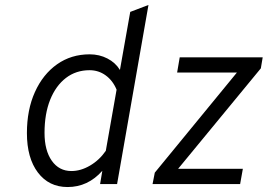

<svg xmlns="http://www.w3.org/2000/svg" viewBox="-20 -742 1079 774"><path d="M252.5 12Q177 12 132.8 -46.5Q88.5 -105 88.5 -205.5Q88.5 -299.5 120.8 -371Q153 -442.5 210 -482.8Q267 -523 341.5 -523Q380.5 -523 413 -506.2Q445.5 -489.5 463.5 -460L505 -694L578.5 -722L452 0H383.5L392.5 -53.5Q334.5 12 252.5 12ZM268 -52.5Q305.5 -52.5 343 -74.5Q380.5 -96.5 406.5 -134L450 -380.5Q435 -417 406.2 -438Q377.5 -459 341 -459Q286.5 -459 245.8 -427.8Q205 -396.5 182.2 -339.8Q159.5 -283 159.5 -206.5Q159.5 -135.5 188.8 -94Q218 -52.5 268 -52.5ZM595 0 604 -46 935 -449.5H694L704.5 -511H1039L1031.5 -466.5L698 -61.5H959L948 0Z"/></svg>

Font: Overpass Light
Style: Italic
Weight: 300
Italic angle: -10°
Designer: Delve Withrington, Dave Bailey, Thomas Jockin
Foundry: Delve Fonts LLC
Version: Version 4.000; ttfautohint (v1.8.3)